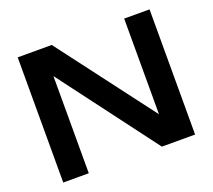

<svg xmlns="http://www.w3.org/2000/svg" viewBox="-125 -915 1200 1081"><g transform="rotate(-20 474.5 -375.0)"><path d="M283 -750H79V0H232V-582L670 0H869V-750H717V-177Z"/></g></svg>

Font: Bounded Med
Style: Regular
Weight: 500
Designer: Vlad Churkin
Version: Version 3.0